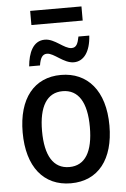

<svg xmlns="http://www.w3.org/2000/svg" viewBox="-60 -935 650 988"><g transform="rotate(-5 265.0 -441.0)"><path d="M134 -819H399V-892H134ZM104 -608H160C166 -646 177 -665 201 -665C237 -665 283 -609 335 -609C386 -609 421 -655 426 -739H370C363 -703 355 -683 330 -683C291 -683 248 -738 196 -738C135 -738 110 -677 104 -608ZM266 10C408 10 489 -95 489 -269C489 -450 399 -550 263 -550C124 -550 41 -447 41 -272C41 -95 125 10 266 10ZM265 -74C183 -74 141 -143 141 -271C141 -397 183 -466 264 -466C346 -466 388 -397 388 -270C388 -143 347 -74 265 -74Z"/></g></svg>

Font: Noto Sans Mono Condensed Medium
Style: Regular
Weight: 500
Width: 3
Designer: Monotype Design Team
Foundry: Monotype Imaging Inc.
Version: Version 2.014